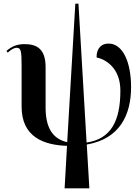

<svg xmlns="http://www.w3.org/2000/svg" viewBox="-20 -780 749 1040"><path d="M330 240H464L450 3C629 -28 690 -158 690 -308C690 -444 645 -544 568 -544C530 -544 503 -520 503 -469C554 -458 632 -411 632 -289C632 -123 580 -27 449 -8L405 -760H388L344 -10C281 -24 227 -69 227 -196V-416C227 -517 178 -541 112 -541C69 -541 40 -526 15 -504L22 -495C41 -513 59 -522 71 -521C93 -521 97 -504 97 -427V-202C97 -34 223 6 343 10Z"/></svg>

Font: Noto Serif Display SemiBold
Style: Regular
Weight: 600
Designer: Monotype Design Team
Foundry: Monotype Imaging Inc.
Version: Version 2.009